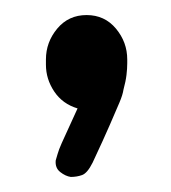

<svg xmlns="http://www.w3.org/2000/svg" viewBox="-20 -235 227 255"><path d="M83 -91Q63 -97 52 -113.5Q41 -130 41 -149V-156Q41 -179 56 -197Q71 -215 95 -215Q119 -215 134 -197Q149 -179 149 -156V-151Q149 -144 148 -135.5Q147 -127 144 -116Q143 -109 138.5 -98.5Q134 -88 126 -69.5Q118 -51 103 -19Q96 -5 89 -2.5Q82 0 74 0Q67 -1 60 -6.5Q53 -12 54 -22Q55 -25 56.5 -30.5Q58 -36 62 -45Z"/></svg>

Font: Beiruti SemiBold
Style: Regular
Weight: 600
Designer: Arlette Boutros
Foundry: Boutros
Version: Version 1.41